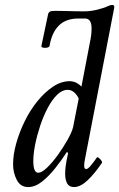

<svg xmlns="http://www.w3.org/2000/svg" viewBox="-20 -745 483 778"><path d="M94 13Q63 13 48 -16Q33 -45 33 -79Q33 -119 46 -165Q59 -211 81 -255.5Q103 -300 132.5 -336Q162 -372 195 -394Q228 -416 262 -416Q289 -416 310 -394L347 -587Q350 -603 350.5 -614Q351 -625 351 -631Q351 -670 324 -670H298Q247 -670 218.5 -641.5Q190 -613 181 -560Q180 -554 171 -552Q162 -550 154 -552Q146 -554 148 -560L175 -688Q177 -695 182.5 -698Q188 -701 203 -701Q217 -701 238.5 -700.5Q260 -700 283 -699.5Q306 -699 321 -699Q347 -699 375 -706Q403 -713 417 -720Q424 -723 427.5 -724Q431 -725 435 -725Q443 -725 443 -717Q443 -714 442.5 -711Q442 -708 441 -704L326 -109Q323 -96 322 -87.5Q321 -79 321 -74Q321 -60 329 -60Q336 -60 347 -73Q358 -86 372 -106Q374 -110 380 -105.5Q386 -101 390.5 -94.5Q395 -88 393 -85Q364 -42 335 -14.5Q306 13 280 13Q260 13 252 -2Q244 -17 244 -41Q244 -54 246 -71Q248 -88 256 -125L251 -129Q229 -95 203 -62.5Q177 -30 149.5 -8.5Q122 13 94 13ZM135 -45Q149 -45 170.5 -65.5Q192 -86 214 -116.5Q236 -147 253.5 -178Q271 -209 276 -229L299 -346Q281 -381 254 -381Q232 -381 211.5 -361Q191 -341 173.5 -308Q156 -275 143 -236Q130 -197 122.5 -159.5Q115 -122 115 -92Q115 -45 135 -45Z"/></svg>

Font: Junicode Two Beta Condensed Medium
Style: Italic
Weight: 500
Width: 3
Italic angle: -9°
Version: Version 1.053; ttfautohint (v1.8.4)